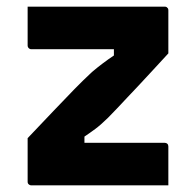

<svg xmlns="http://www.w3.org/2000/svg" viewBox="-20 -558 590 578"><path d="M63.2 -538H475.4Q479.8 -538 481.8 -536.5Q483.8 -535 485.3 -533Q486.8 -531 486.8 -527V-397.3Q461.3 -369.8 439.6 -346.1Q417.9 -322.3 398.6 -301.9Q379.4 -281.6 362.7 -263.9Q346 -246.2 331.5 -230.7Q317 -215.3 304.2 -202.5Q282.8 -181.6 266.7 -169.7Q250.6 -157.8 234.2 -146.8V-128.1Q257.3 -128.1 281.1 -128.1Q304.8 -128.1 328 -128.1H475.8Q480.8 -128.1 483.8 -125.1Q486.8 -122.1 486.8 -117.1Q486.8 -87.8 486.8 -58.6Q486.8 -29.3 486.8 0H74.5Q71.2 0 68.7 -1.5Q66.2 -3 64.7 -5Q63.2 -7 63.2 -11V-142.1Q107.1 -188.2 141.2 -224.2Q175.3 -260.2 203.3 -288.8Q231.4 -317.5 257 -341.3Q274.2 -355.8 289.8 -367.5Q305.4 -379.3 322.9 -391V-409.8Q295.8 -409.8 269.1 -409.8Q242.5 -409.8 215.3 -409.8H74.2Q71.2 -409.8 68.7 -411.3Q66.2 -412.8 64.7 -415.3Q63.2 -417.8 63.2 -420.8Q63.2 -450.1 63.2 -479.4Q63.2 -508.7 63.2 -538Z"/></svg>

Font: Recursive Sans Linear Light
Style: Regular
Weight: 300
Version: Version 1.085